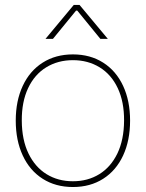

<svg xmlns="http://www.w3.org/2000/svg" viewBox="-20 -750 592 779"><path d="M43.9 -260.7Q43.9 -340.8 72.3 -401.6Q100.6 -462.4 153.1 -495.8Q205.6 -529.3 275.9 -529.3V-505.9Q214.8 -505.9 167.5 -476.8Q120.1 -447.8 94 -392.3Q67.9 -336.9 68.4 -260.3Q68.8 -182.6 95.5 -127.4Q122.1 -72.3 168.7 -43.5Q215.3 -14.6 275.9 -14.6V8.8Q205.6 8.8 153.1 -24.7Q100.6 -58.1 72.3 -119.1Q43.9 -180.2 43.9 -260.7ZM483.4 -260.3Q483.9 -336.9 457.8 -392.3Q431.6 -447.8 384.3 -476.8Q336.9 -505.9 275.9 -505.9V-529.3Q346.2 -529.3 398.7 -495.8Q451.2 -462.4 479.5 -401.6Q507.8 -340.8 507.8 -260.7Q507.8 -180.2 479.5 -119.1Q451.2 -58.1 398.7 -24.7Q346.2 8.8 275.9 8.8V-14.6Q336.4 -14.6 383.1 -43.5Q429.7 -72.3 456.3 -127.4Q482.9 -182.6 483.4 -260.3ZM279.3 -730H291V-707H288.6L194.8 -592.3H164.6ZM387.2 -592.3 293.5 -707H291V-730H302.7L417.5 -592.3Z"/></svg>

Font: Wand UI Pro
Style: Regular
Weight: 400
Designer: Andreas Faust
Version: Version 1.003;FEAKit 1.0